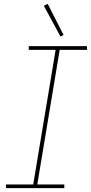

<svg xmlns="http://www.w3.org/2000/svg" viewBox="-20 -974 472 994"><path d="M11 0H313V-19H173L289 -716H431L430 -735H129V-716H268L152 -19H11ZM293 -785 309 -793 227 -954 207 -944Z"/></svg>

Font: Iosevka Sparkle Thin Oblique
Style: Regular
Weight: 100
Italic angle: -9°
Designer: Belleve Invis
Foundry: Belleve Invis
Version: Version 4.5.0; ttfautohint (v1.8.3)